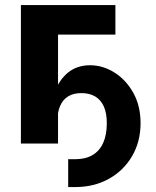

<svg xmlns="http://www.w3.org/2000/svg" viewBox="-20 -566 614 757"><path d="M248.8 171.5V61.7H277Q317 61.7 344.7 45.4Q372.5 29.2 386.8 -2.6Q401.1 -34.3 401.1 -80.7Q401.1 -119.5 389.5 -145.9Q377.9 -172.2 355.5 -185.6Q333 -198.9 300.3 -198.9Q269.9 -198.9 248.8 -186.1Q227.7 -173.3 216.9 -148Q206 -122.7 206 -85.4H177Q177 -150.9 195.1 -201.3Q213.3 -251.6 248.6 -280.2Q283.9 -308.7 334.9 -308.7Q386.1 -308.7 431.6 -279.8Q477.2 -251 505.7 -199.7Q534.2 -148.4 534.2 -80.7Q534.2 -7.2 500.7 49.8Q467.2 106.9 409 139.2Q350.9 171.5 277 171.5ZM435 -545.9V-429.5H208.8V0H62.4V-545.9Z"/></svg>

Font: Adwaita Sans
Style: Regular
Weight: 400
Designer: Rasmus Andersson
Foundry: rsms
Version: Version 4.001;git-9221beed3